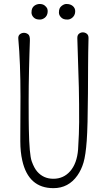

<svg xmlns="http://www.w3.org/2000/svg" viewBox="-20 -957 550 988"><path d="M84.5 -252.9 85.4 -459.5Q85.4 -635.3 74.2 -757.3Q72.8 -772.9 82 -780.5Q91.3 -788.1 103.3 -788.1Q115.2 -788.1 125 -780.5Q134.8 -772.9 133.8 -747.3Q132.8 -721.7 131.6 -682.4Q130.4 -643.1 129.4 -599.1Q127.4 -511.2 127.4 -439.9Q127.4 -368.7 127.7 -342.5Q127.9 -316.4 128.4 -292Q130.9 -162.1 143.1 -127.4Q155.3 -92.8 171.4 -74.2Q203.6 -37.1 254.4 -37.1Q306.6 -37.1 340.8 -75.7Q376 -115.7 381.8 -187.5Q387.2 -275.4 387.2 -328.6Q387.2 -381.8 387 -420.7Q386.7 -459.5 385.7 -507.8Q381.8 -648.4 377.9 -760.3Q377.4 -775.9 386.2 -783.2Q395 -790.5 406.2 -790.5Q417.5 -790.5 426.8 -783.2Q436 -775.9 435.5 -760.3Q433.6 -687.5 433.3 -616.7Q433.1 -545.9 432.6 -476.1Q431.6 -306.6 426.3 -232.7Q420.9 -158.7 409.9 -121.1Q398.9 -83.5 378.4 -54.2Q332.5 11.2 254.9 11.2Q126.5 11.2 94.7 -130.9Q84.5 -175.3 84.5 -230ZM351.1 -865.2Q339.8 -856.4 327.4 -856.4Q314.9 -856.4 308.1 -858.9Q301.3 -861.3 295.9 -866.2Q283.2 -877.9 283.2 -892.1Q283.2 -906.2 286.9 -913.8Q290.5 -921.4 296.9 -926.3Q309.6 -936.5 321.3 -936.5Q333 -936.5 340.6 -933.8Q348.1 -931.2 354.2 -926.3Q360.4 -921.4 364 -913.8Q367.7 -906.2 366.9 -895.8Q366.2 -885.3 361.8 -877.7Q357.4 -870.1 351.1 -865.2ZM210 -865.2Q197.8 -856.4 185.8 -856.4Q173.8 -856.4 166.7 -858.9Q159.7 -861.3 154.3 -866.2Q142.1 -877.9 142.1 -892.1Q142.1 -906.2 145.8 -913.8Q149.4 -921.4 155.3 -926.3Q168.5 -936.5 184.1 -936.5Q199.7 -936.5 209.5 -929Q219.2 -921.4 222.7 -913.8Q226.1 -906.2 225.3 -895.8Q224.6 -885.3 220.5 -877.7Q216.3 -870.1 210 -865.2Z"/></svg>

Font: Pompiere 
Style: Regular
Weight: 400
Designer: Karolina Lach
Foundry: Sorkin Type Co.
Version: Version 1.002